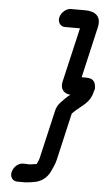

<svg xmlns="http://www.w3.org/2000/svg" viewBox="-58 -742 518 937"><g transform="rotate(5 200.5 -273.0)"><path d="M229 -614H303L241 -347C233 -312 252 -289 284 -287C267 -274 252 -258 238 -243C226 -230 219 -215 216 -198L162 35C159 46 154 55 150 64C147 65 146 65 144 65C132 66 123 69 111 69C104 68 98 68 91 68H83C60 68 38 89 32 113C26 137 40 158 63 158H88C97 159 106 158 114 157L130 155C138 154 149 152 157 150C186 142 209 123 223 94C231 75 241 58 246 35L299 -195C301 -197 303 -199 305 -202C309 -205 313 -210 318 -214C345 -238 384 -259 395 -305C396 -310 398 -315 400 -320C403 -331 401 -342 397 -354C390 -371 376 -377 353 -377H332L389 -625C402 -680 372 -704 320 -704H250C228 -704 204 -683 198 -659C192 -635 207 -614 229 -614Z"/></g></svg>

Font: Electronic
Style: CircIt
Weight: 900
Version: Version 1.011